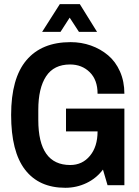

<svg xmlns="http://www.w3.org/2000/svg" viewBox="-20 -897 673 930"><path d="M273.2 -742.8H184.2L269.8 -877.1H366.6L450 -742.8H362.3L317.5 -811.5ZM299.7 -371H582.5V0H500.9L478.7 -75.6Q446.6 -33 398.6 -10.2Q350.6 12.6 296.3 12.6Q169 12.6 101.4 -74.9Q33.9 -162.5 33.9 -340.1Q33.9 -517.8 107.9 -605.3Q182 -692.9 321.9 -692.9Q374 -692.9 420.5 -676.4Q467 -659.9 503.5 -629.2Q540 -598.6 561.3 -550.4Q582.5 -502.2 582.5 -443.1H452.6Q452.6 -510 414.6 -547.4Q376.6 -584.7 319.3 -584.7Q241.1 -584.7 203.3 -527.4Q165.5 -470 165.5 -364.9V-315.8Q165.5 -97.7 320.2 -97.7Q378.8 -97.7 415.7 -142.3Q452.6 -186.8 452.6 -260.6H299.7Z"/></svg>

Font: Puralecka Narrow
Style: Bold
Weight: 700
Designer: Hector Gatti, Marcela Romero, Pablo Cosgaya and Nicolas Silva
Version: Version 1.004;PS 001.004;hotconv 1.0.70;makeotf.lib2.5.58329